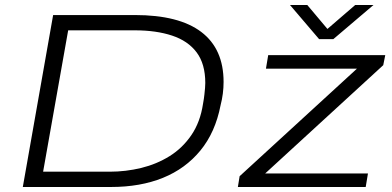

<svg xmlns="http://www.w3.org/2000/svg" viewBox="-20 -746 1562 766"><path d="M71 0 192 -686H518Q694 -686 783 -618.5Q872 -551 872 -419Q872 -396 869 -372.5Q866 -349 860 -326Q839 -218 779.5 -145.5Q720 -73 630 -36.5Q540 0 423 0ZM152 -61H418Q482 -61 543.5 -76Q605 -91 656.5 -123Q708 -155 743.5 -207Q779 -259 790 -332Q794 -354 795.5 -369Q797 -384 798 -394.5Q799 -405 799 -415Q799 -491 764.5 -537Q730 -583 666.5 -604Q603 -625 518 -625H252ZM929 0 936 -43 1404 -472H1041L1050 -526H1517L1509 -486L1038 -54H1448L1439 0ZM1470 -726 1310 -590H1253L1137 -726H1206L1296 -619H1273L1397 -726Z"/></svg>

Font: Archivo Expanded ExtraLight
Style: Italic
Weight: 250
Width: 7
Italic angle: -10°
Designer: Hector Gatti
Foundry: Omnibus-Type
Version: Version 2.001